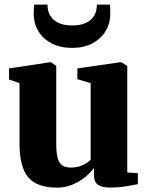

<svg xmlns="http://www.w3.org/2000/svg" viewBox="-20 -830 662 860"><path d="M471 10Q435.5 10 418.2 -3Q401 -16 401 -46V-78Q385 -55.5 359.2 -35Q333.5 -14.5 301.5 -2Q269.5 10.5 236 10.5Q146 10.5 106.8 -35.5Q67.5 -81.5 67.5 -187V-457.5L20.5 -474V-523.5L202.5 -551H208.5L232 -534.5V-184.5Q232 -145.5 238.2 -122.5Q244.5 -99.5 258.8 -89.5Q273 -79.5 297 -79.5Q319.5 -79.5 336.5 -85Q353.5 -90.5 365.8 -98.5Q378 -106.5 386 -113.5V-457.5L326.5 -475.5V-523.5L516 -551H524L550 -534.5V-57.5L597.5 -54.5V-5Q579 -1.5 546.2 4.2Q513.5 10 471 10ZM303.5 -615.5Q251 -615.5 212.2 -635.2Q173.5 -655 152.2 -689.8Q131 -724.5 131 -769Q131 -780 131.5 -791Q132 -802 133 -809.5H193Q193 -805 193.2 -799.5Q193.5 -794 194.5 -788Q198.5 -767.5 211.2 -751.2Q224 -735 246.8 -725.5Q269.5 -716 303.5 -716Q337.5 -716 360.2 -725.5Q383 -735 395.8 -751.2Q408.5 -767.5 412 -787.5Q413 -793.5 413.5 -799.2Q414 -805 414 -809.5H472.5Q473 -802 473.5 -791Q474 -780 474 -769.5Q474 -724.5 452.5 -689.8Q431 -655 392.8 -635.2Q354.5 -615.5 303.5 -615.5Z"/></svg>

Font: Merriweather 60pt Black
Style: Regular
Weight: 900
Version: Version 2.100